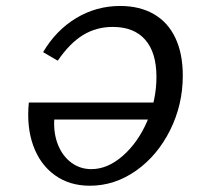

<svg xmlns="http://www.w3.org/2000/svg" viewBox="-20 -602 657 634"><path d="M75.2 -263.5H521.2L518 -207.3H159.1Q156.7 -160.5 171.7 -123.4Q186.7 -86.3 215.6 -64.9Q244.5 -43.5 281.6 -43.5Q335.2 -43.5 385.2 -87.2Q435.2 -130.8 465.9 -201.3Q496.6 -271.8 496.6 -348Q496.6 -428.6 459.5 -470.8Q422.5 -513.1 352.3 -513.1Q297.9 -513.1 253.9 -486.1Q209.9 -459.1 170.7 -401.6L122.3 -429.8Q165.1 -502.3 231.7 -542.3Q298.2 -582.3 376.6 -582.3Q441.5 -582.3 488.2 -555.3Q534.8 -528.3 559.2 -476.5Q583.6 -424.7 583.6 -352.4Q583.6 -256 541.6 -171.9Q499.6 -87.9 429.1 -38.3Q358.6 11.3 276.6 11.3Q209.6 11.3 161.2 -23.5Q112.8 -58.2 90 -120.5Q67.3 -182.7 75.2 -263.5Z"/></svg>

Font: Playfair Micro SmCond SmLight
Style: Italic
Weight: 360
Width: 4
Italic angle: -15.6°
Designer: Claus Eggers Sørensen
Foundry: Claus Eggers Sørensen
Version: Version 2.203;Glyphs 3.3 (3326)